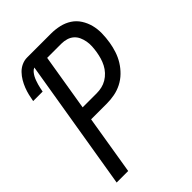

<svg xmlns="http://www.w3.org/2000/svg" viewBox="-215 -832 930 930"><g transform="rotate(-45 250.0 -367.5)"><path d="M24 0 136 -676Q126 -672 118.5 -663Q111 -654 106 -644.5Q101 -635 97.5 -625Q94 -615 91 -605Q88 -595 86 -585Q84 -575 82 -565H17Q20 -583 24.5 -601.5Q29 -620 36 -638Q43 -656 53 -673Q63 -690 77 -704.5Q91 -719 109 -727Q127 -735 145 -735H310Q339 -735 367 -728.5Q395 -722 418 -707Q441 -692 456 -668.5Q471 -645 478 -618Q485 -591 484.5 -561.5Q484 -532 479 -502Q475 -477 466.5 -451Q458 -425 443.5 -401.5Q429 -378 409 -358.5Q389 -339 364.5 -326.5Q340 -314 313.5 -309Q287 -304 261 -304H153L103 0ZM165 -374H261Q279 -374 296.5 -378Q314 -382 330 -391.5Q346 -401 359 -415Q372 -429 380.5 -445.5Q389 -462 394 -479Q399 -496 402 -514Q405 -532 406 -550Q407 -568 404 -585Q401 -602 394 -617.5Q387 -633 374.5 -644Q362 -655 345 -660Q328 -665 310 -665H213Z"/></g></svg>

Font: Iosevka Term Curly Oblique
Style: Regular
Weight: 400
Italic angle: -9°
Designer: Belleve Invis
Foundry: Belleve Invis
Version: Version 32.3.0